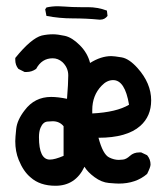

<svg xmlns="http://www.w3.org/2000/svg" viewBox="-20 -599 540 616"><path d="M158 -3Q108 -3 78 -30Q55 -49 40 -86Q29 -113 29 -146Q29 -157 32 -185.5Q35 -214 59 -245Q91 -288 144 -288Q166 -288 195 -282Q199 -332 199 -357Q199 -382 180 -400Q166 -412 149 -412Q114 -412 96 -378Q82 -368 65 -368H59L39 -378Q29 -390 29 -407V-413Q80 -476 114 -485Q132 -489 150 -489Q165 -489 188 -484Q211 -479 236 -454Q261 -429 269 -397Q304 -419 337 -419Q346 -419 370 -415Q394 -411 421 -381Q465 -332 465 -277Q465 -226 430 -195Q387 -157 296 -157Q310 -104 330 -94Q346 -86 361 -86Q364 -86 374.5 -87Q385 -88 397 -99Q409 -110 427 -110H433L452 -101Q463 -88 463 -71Q463 -63 452 -41Q416 -10 361 -10Q352 -10 329 -12Q306 -14 283.5 -30.5Q261 -47 251 -64Q222 -3 158 -3ZM140 -87Q156 -87 184 -99V-194Q171 -210 149 -210Q147 -210 132.5 -209Q118 -208 110 -189Q105 -177 105 -159Q105 -87 140 -87ZM276 -235Q354 -239 394 -263Q381 -342 343 -342Q323 -342 306 -324Q276 -293 276 -246ZM302 -536H298Q257 -540 213.5 -540Q170 -540 129 -548L125 -569L129 -575Q146 -579 166 -579L187 -578Q211 -576 238 -576H262Q294 -576 323 -565L325 -548Q316 -536 302 -536Z"/></svg>

Font: Xiaolai Mono SC
Style: Regular
Weight: 400
Monospace: yes
Designer: LXGW / Nozomi Seto
Version: Version 3.113;September 30, 2024